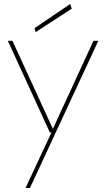

<svg xmlns="http://www.w3.org/2000/svg" viewBox="-20 -715 528 955"><path d="M107 220 236 -56H228L19 -512H42L243 -74L445 -512H469L129 220ZM157 -555 152 -575 329 -695 337 -672Z"/></svg>

Font: DM Sans 12pt Thin
Style: Regular
Weight: 250
Version: Version 4.004;gftools[0.9.30]